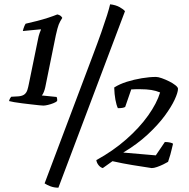

<svg xmlns="http://www.w3.org/2000/svg" viewBox="-20 -775 875 891"><path d="M181 -285Q177 -285 161.5 -286.5Q146 -288 125.5 -290.5Q105 -293 83.5 -295.5Q62 -298 45.5 -301Q29 -304 22 -306Q24 -314 27 -319Q30 -324 32 -326L67 -328Q85 -330 94 -337.5Q103 -345 107 -357.5Q111 -370 114 -386L156 -591Q159 -608 164 -622Q169 -636 170 -637L169 -639L86 -631Q88 -641 92 -651Q96 -661 99 -665Q126 -671 153 -678Q180 -685 204.5 -693Q229 -701 246 -708Q255 -706 260.5 -702Q266 -698 269 -692Q258 -675 252.5 -661Q247 -647 239 -611L190 -370Q188 -360 183.5 -348.5Q179 -337 174 -332L243 -325Q244 -323 245 -317Q246 -311 245 -306Q240 -301 227.5 -296Q215 -291 202 -288Q189 -285 181 -285ZM251 96Q231 96 214 89.5Q197 83 187 76L409 -513Q434 -579 450.5 -626Q467 -673 477 -705Q487 -737 491 -755Q517 -752 535 -742Q553 -732 560 -723ZM457 5Q446 2 437.5 -8.5Q429 -19 427 -32Q504 -74 565.5 -128Q627 -182 667.5 -239Q708 -296 723 -346Q704 -354 682 -357.5Q660 -361 631 -361Q621 -361 610.5 -361Q600 -361 589 -360L561 -279Q553 -273 527 -273Q520 -288 515.5 -312.5Q511 -337 510 -369Q535 -385 568.5 -395.5Q602 -406 638 -412Q674 -418 704 -418Q714 -418 731 -412Q748 -406 765 -397.5Q782 -389 794 -379.5Q806 -370 806 -363Q806 -346 790.5 -312.5Q775 -279 744 -237Q713 -195 665 -150.5Q617 -106 552 -67L703 -54L745 -116Q759 -116 769.5 -113.5Q780 -111 783 -108Q780 -95 777 -83Q774 -71 770.5 -57.5Q767 -44 760 -24Q752 -19 737.5 -12Q723 -5 708.5 0Q694 5 684 5Q638 -2 594.5 -9Q551 -16 502 -27Z"/></svg>

Font: Texturina Medium 12pt Medium
Style: Italic
Weight: 500
Italic angle: -11°
Version: Version 1.002